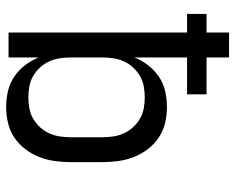

<svg xmlns="http://www.w3.org/2000/svg" viewBox="-92 -684 783 640"><g transform="rotate(90 300.0 -363.5)"><path d="M337 8Q310 8 283.5 2Q257 -4 235 -19Q213 -34 196.5 -55.5Q180 -77 171 -101V0H88V-595H26V-660H88V-735H171V-660H294V-595H171V-419Q180 -443 196.5 -464.5Q213 -486 235 -501Q257 -516 283.5 -522Q310 -528 337 -528Q364 -528 390.5 -521.5Q417 -515 439 -500Q461 -485 477.5 -463Q494 -441 503.5 -416Q513 -391 516.5 -364Q520 -337 520 -310V-210Q520 -183 516.5 -156Q513 -129 503.5 -104Q494 -79 477.5 -57Q461 -35 439 -20Q417 -5 390.5 1.5Q364 8 337 8ZM304 -66Q323 -66 341.5 -69.5Q360 -73 376 -82.5Q392 -92 404.5 -106Q417 -120 424.5 -137Q432 -154 434.5 -172.5Q437 -191 437 -210V-310Q437 -329 434.5 -347.5Q432 -366 424.5 -383Q417 -400 404.5 -414Q392 -428 376 -437.5Q360 -447 341.5 -450.5Q323 -454 304 -454Q285 -454 266.5 -450.5Q248 -447 232 -437.5Q216 -428 203.5 -414Q191 -400 183.5 -383Q176 -366 173.5 -347.5Q171 -329 171 -310V-210Q171 -191 173.5 -172.5Q176 -154 183.5 -137Q191 -120 203.5 -106Q216 -92 232 -82.5Q248 -73 266.5 -69.5Q285 -66 304 -66Z"/></g></svg>

Font: Iosevka Extended
Style: Regular
Weight: 400
Width: 7
Monospace: yes
Designer: Belleve Invis
Foundry: Belleve Invis
Version: Version 32.5.0; ttfautohint (v1.8.4)